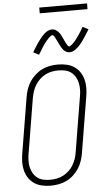

<svg xmlns="http://www.w3.org/2000/svg" viewBox="-69 -1150 664 1201"><g transform="rotate(-5 262.5 -550.0)"><path d="M200 8Q200 8 199.5 8Q199 8 199 8Q171 8 144.5 2Q118 -4 96.5 -18.5Q75 -33 61 -54.5Q47 -76 40.5 -101.5Q34 -127 34.5 -155Q35 -183 40 -210L97 -555Q101 -580 109 -604.5Q117 -629 131.5 -651.5Q146 -674 166.5 -692.5Q187 -711 210.5 -722.5Q234 -734 259.5 -738.5Q285 -743 310 -743Q310 -743 310 -743Q310 -743 310 -743Q338 -743 364.5 -737Q391 -731 412.5 -716.5Q434 -702 448 -680.5Q462 -659 468.5 -633.5Q475 -608 474.5 -580Q474 -552 469 -525L412 -180Q408 -155 400 -130.5Q392 -106 377.5 -83.5Q363 -61 343 -42.5Q323 -24 299 -12.5Q275 -1 249.5 3.5Q224 8 200 8ZM200 -29Q220 -29 241 -33Q262 -37 281.5 -47Q301 -57 317.5 -72.5Q334 -88 345 -106.5Q356 -125 363 -145Q370 -165 373 -186L430 -531Q434 -552 434.5 -574Q435 -596 430.5 -616.5Q426 -637 415.5 -655Q405 -673 389 -685Q373 -697 352 -701.5Q331 -706 309 -706Q289 -706 268 -702Q247 -698 227.5 -688Q208 -678 192 -662.5Q176 -647 164.5 -628.5Q153 -610 146.5 -590Q140 -570 136 -549L79 -204Q75 -183 74.5 -161Q74 -139 78.5 -118.5Q83 -98 93.5 -80Q104 -62 120 -50Q136 -38 157 -33.5Q178 -29 200 -29ZM391 -813Q385 -813 379 -814.5Q373 -816 368 -818.5Q363 -821 358.5 -825Q354 -829 350.5 -833Q347 -837 344 -842Q341 -847 338 -852Q335 -857 332.5 -862Q330 -867 327.5 -872Q325 -877 322.5 -882.5Q320 -888 317 -893.5Q314 -899 311.5 -904.5Q309 -910 306.5 -914Q304 -918 300.5 -923.5Q297 -929 292 -929Q288 -929 284 -926.5Q280 -924 277 -921.5Q274 -919 270 -915.5Q266 -912 262 -907Q258 -902 256.5 -901Q255 -900 253 -897Q251 -894 248.5 -891Q246 -888 243.5 -885Q241 -882 238.5 -878.5Q236 -875 233.5 -871Q231 -867 228 -863Q225 -859 222.5 -854.5Q220 -850 217 -845Q214 -840 211 -835Q208 -830 204.5 -825Q201 -820 198 -814L163 -832Q169 -844 175.5 -853.5Q182 -863 187.5 -872Q193 -881 198.5 -889Q204 -897 209.5 -904Q215 -911 219.5 -917Q224 -923 229 -928.5Q234 -934 242 -941.5Q250 -949 257 -953.5Q264 -958 273.5 -961.5Q283 -965 292 -965Q298 -965 303.5 -963.5Q309 -962 314 -959.5Q319 -957 323.5 -953Q328 -949 332 -945Q336 -941 339 -936.5Q342 -932 345 -927Q348 -922 350.5 -916.5Q353 -911 355.5 -906Q358 -901 360.5 -895.5Q363 -890 365.5 -884.5Q368 -879 370.5 -874Q373 -869 376 -864.5Q379 -860 382 -855Q385 -850 391 -850Q395 -850 398.5 -852.5Q402 -855 405.5 -857.5Q409 -860 412.5 -863.5Q416 -867 420.5 -871.5Q425 -876 426 -877.5Q427 -879 429.5 -881.5Q432 -884 434 -887Q436 -890 438.5 -893.5Q441 -897 443.5 -900.5Q446 -904 449 -907.5Q452 -911 454.5 -915.5Q457 -920 460 -924Q463 -928 466 -933Q469 -938 472 -943Q475 -948 478 -953.5Q481 -959 485 -964L520 -946Q513 -935 507 -925Q501 -915 495 -906Q489 -897 483.5 -889Q478 -881 473 -874Q468 -867 463 -861Q458 -855 453.5 -850Q449 -845 441 -837.5Q433 -830 425.5 -825Q418 -820 409 -816.5Q400 -813 391 -813ZM525 -1072H225V-1108H525Z"/></g></svg>

Font: Iosevka SS04 XLt Obl
Style: Regular
Weight: 200
Italic angle: -9°
Monospace: yes
Designer: Belleve Invis
Foundry: Belleve Invis
Version: Version 19.0.0; ttfautohint (v1.8.4)